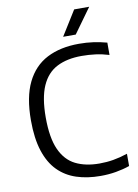

<svg xmlns="http://www.w3.org/2000/svg" viewBox="-102 -1012 780 1088"><g transform="rotate(-10 288.0 -468.0)"><path d="M387.5 9.5Q311 9.5 249.2 -10.8Q187.5 -31 143.5 -75.5Q99.5 -120 76 -192.5Q52.5 -265 52.5 -368.5Q52.5 -502.5 93.5 -586.5Q134.5 -670.5 211.2 -710Q288 -749.5 395.5 -749.5Q438.5 -749.5 477.8 -744Q517 -738.5 555.5 -728V-657Q516.5 -669 477.8 -674Q439 -679 398.5 -679Q314.5 -679 256.2 -649.2Q198 -619.5 168 -551.8Q138 -484 138 -370.5Q138 -253.5 168.5 -185.8Q199 -118 256.2 -89.5Q313.5 -61 393.5 -61Q434.5 -61 473 -67.5Q511.5 -74 555.5 -88.5V-18Q518.5 -5 476.2 2.2Q434 9.5 387.5 9.5ZM314.5 -804 403 -946H489.5L387 -804Z"/></g></svg>

Font: Encode Sans Condensed Thin
Style: Regular
Weight: 400
Version: Version 3.002